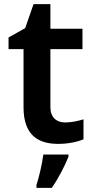

<svg xmlns="http://www.w3.org/2000/svg" viewBox="-20 -681 450 922"><path d="M293 -93C251 -93 222 -117 222 -167V-445H376V-543H222V-661H141L101 -546L21 -501V-445H93V-166C93 -29 166 10 260 10C308 10 353 0 381 -12V-108C355 -100 324 -93 293 -93ZM309 71V61H188C183 104 167 171 155 208V221H229C263 171 293 112 309 71Z"/></svg>

Font: Noto Kufi Arabic SemiBold
Style: Regular
Weight: 600
Designer: Monotype Design Team, David Williams, Khaled Hosny
Foundry: Google LLC
Version: Version 2.109